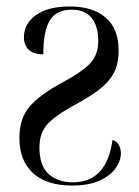

<svg xmlns="http://www.w3.org/2000/svg" viewBox="-20 -564 430 594"><path d="M203 10Q124 10 82 -28.5Q40 -67 40 -137Q40 -199 73 -236Q106 -273 175 -310Q230 -339 257 -366Q284 -393 284 -437Q284 -483 263.5 -508.5Q243 -534 201 -534Q155 -534 134.5 -501.5Q114 -469 114 -396Q83 -396 68.5 -410.5Q54 -425 54 -448Q54 -491 91.5 -517.5Q129 -544 196 -544Q267 -544 307 -509.5Q347 -475 347 -408Q347 -366 332 -338Q317 -310 287 -287Q257 -264 212 -240Q150 -206 126 -179Q102 -152 102 -108Q102 -51 130.5 -25.5Q159 0 206 0Q310 0 328 -131Q342 -127 348 -115Q354 -103 354 -90Q354 -67 338 -44Q322 -21 288.5 -5.5Q255 10 203 10Z"/></svg>

Font: Noto Serif Display Condensed
Style: Regular
Weight: 400
Width: 3
Designer: Monotype Design Team
Foundry: Monotype Imaging Inc.
Version: Version 2.009